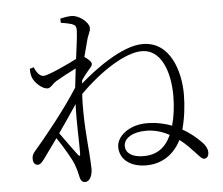

<svg xmlns="http://www.w3.org/2000/svg" viewBox="-56 -846 1112 957"><g transform="rotate(-5 500.0 -367.0)"><path d="M233 -466C260 -482 298 -502 334 -520L323 -425C255 -317 140 -177 102 -134C83 -113 81 -104 81 -88C81 -71 90 -58 104 -58C117 -58 125 -68 136 -82L208 -182C240 -136 279 -68 288 -43C296 -22 300 -7 305 17C309 39 318 48 332 48C358 48 369 13 369 -15C369 -36 366 -69 365 -91C361 -146 348 -270 355 -390C465 -500 588 -577 670 -577C764 -577 807 -466 807 -342C807 -290 800 -237 788 -194C753 -207 711 -217 663 -217C573 -217 511 -164 511 -111C511 -48 565 -8 643 -8C728 -8 786 -56 818 -120C851 -95 876 -67 891 -51C913 -28 922 -15 934 -16C948 -16 956 -29 956 -46C956 -65 944 -86 921 -107C905 -122 877 -148 837 -170C852 -224 860 -288 860 -345C860 -459 815 -612 677 -612C569 -612 425 -500 359 -442L361 -459C372 -475 383 -489 393 -501C405 -516 416 -524 416 -536C416 -547 398 -563 382 -573L401 -645C411 -687 422 -695 422 -715C422 -742 375 -782 336 -782C316 -782 296 -778 279 -774L280 -753C302 -750 320 -746 333 -742C350 -735 356 -731 356 -708C355 -679 348 -629 340 -567C304 -548 196 -497 172 -497C154 -497 139 -513 126 -544L106 -538C106 -525 107 -512 111 -498C121 -467 160 -433 186 -433C202 -433 212 -453 233 -466ZM772 -149C743 -85 699 -55 633 -55C575 -55 544 -79 544 -113C544 -151 587 -180 656 -180C700 -180 739 -167 772 -149ZM318 -343C314 -248 320 -148 319 -96C319 -82 315 -81 307 -91C292 -110 255 -162 224 -205C257 -252 290 -301 318 -343Z"/></g></svg>

Font: Noto Serif HK Light
Style: Regular
Weight: 300
Designer: Ryoko NISHIZUKA 西塚涼子 (kana & ideographs); Frank Grießhammer (Latin, Greek & Cyrillic); Wenlong ZHANG 张文龙 (bopomofo); San
Foundry: Adobe
Version: Version 2.001;hotconv 1.1.0;makeotfexe 2.6.0